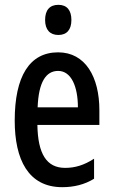

<svg xmlns="http://www.w3.org/2000/svg" viewBox="-20 -766 470 796"><path d="M222 -746C186 -746 167 -724 167 -683C167 -643 187 -621 222 -621C257 -621 276 -643 276 -683C276 -723 258 -746 222 -746ZM221 -549C102 -549 41 -449 41 -266C41 -105 97 10 238 10C287 10 331 -1 370 -25V-108C328 -81 291 -70 250 -70C173 -70 137 -128 135 -248H392V-309C392 -447 334 -549 221 -549ZM221 -472C276 -472 303 -406 303 -321H136C140 -425 170 -472 221 -472Z"/></svg>

Font: Noto Sans Arabic ExtCond Med
Style: Regular
Weight: 500
Width: 2
Designer: Monotype Design Team, Nadine Chahine, Nizar Qandah and Khaled Hosny
Foundry: Monotype Imaging Inc.
Version: Version 2.012